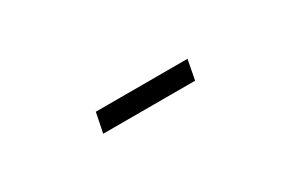

<svg xmlns="http://www.w3.org/2000/svg" viewBox="0 -217 585 387"><g transform="rotate(-30 293.0 -23.0)"><path d="M181.6 0 190.9 -45.9H404.3L395.5 0Z"/></g></svg>

Font: Cascadia Code ExtraLight
Style: Regular
Weight: 200
Monospace: yes
Designer: Aaron Bell
Foundry: Saja Typeworks
Version: Version 2407.024; ttfautohint (v1.8.4)